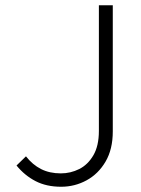

<svg xmlns="http://www.w3.org/2000/svg" viewBox="-20 -702 536 732"><path d="M213 10Q157 10 115.5 -11.5Q74 -33 43 -71L79 -106Q104 -74 136.5 -57.5Q169 -41 212 -41Q249 -41 282 -57.5Q315 -74 336 -110Q357 -146 357 -203V-682H410V-201Q410 -133 382.5 -86Q355 -39 310 -14.5Q265 10 213 10Z"/></svg>

Font: Outfit Thin ExtraLight
Style: Regular
Weight: 250
Version: Version 1.100;gftools[0.9.27]